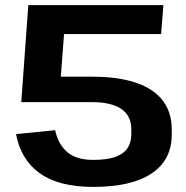

<svg xmlns="http://www.w3.org/2000/svg" viewBox="-20 -720 728 750"><path d="M343.9 10.1Q210.2 10.1 135.9 -42.8Q61.6 -95.6 42.6 -196.1L195.3 -211.4Q207.7 -155.5 243.1 -125.4Q278.5 -95.4 343.9 -95.4Q400.1 -95.4 432.5 -107.8Q464.9 -120.3 479 -142.8Q493 -165.3 493 -195.4V-215.2Q493 -267.6 453.9 -294.4Q414.8 -321.1 338.5 -321.1H63.1L173.7 -420.5H338.5Q409.1 -420.5 461.7 -409.9Q514.2 -399.4 550.6 -380.3Q586.9 -361.2 608.9 -335.6Q630.9 -310.1 640.9 -279.6Q650.9 -249.1 650.9 -216.2V-194.4Q650.9 -95.1 572.2 -42.5Q493.6 10.1 343.9 10.1ZM90.6 -700H618.3L609.3 -586.8H187.9L236.7 -673.6L212.7 -355.8L63.1 -321.1Z"/></svg>

Font: Pathway Extreme 8pt Thin
Style: Regular
Weight: 100
Version: Version 1.001;gftools[0.9.26]